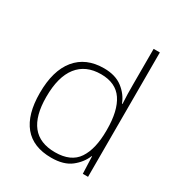

<svg xmlns="http://www.w3.org/2000/svg" viewBox="-180 -883 951 1016"><g transform="rotate(30 295.0 -375.0)"><path d="M281 10Q170 10 114 -58Q58 -126 58 -257Q58 -394 118 -467Q178 -540 288 -540Q358 -540 401.5 -506.5Q445 -473 463 -425H466Q464 -454 463.5 -484.5Q463 -515 463 -544V-760H501V0H469L465 -105H463Q444 -58 400.5 -24Q357 10 281 10ZM284 -25Q381 -25 422 -86.5Q463 -148 463 -260V-266Q463 -382 421.5 -443.5Q380 -505 290 -505Q197 -505 147.5 -442Q98 -379 98 -256Q98 -141 144 -83Q190 -25 284 -25Z"/></g></svg>

Font: Noto Sans Kannada ExtraLight
Style: Regular
Weight: 200
Designer: Jelle Bosma - Monotype Design Team
Foundry: Monotype Imaging Inc.
Version: Version 2.005; ttfautohint (v1.8.4.7-5d5b)